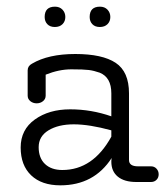

<svg xmlns="http://www.w3.org/2000/svg" viewBox="-20 -546 496 576"><path d="M167 -36Q259 -36 314 -136V-155Q248 -173 201.5 -173Q155 -173 125.5 -155Q96 -137 96 -104.5Q96 -72 115 -54Q134 -36 167 -36ZM433 -47Q443 -47 449.5 -40Q456 -33 456 -23Q456 -13 449.5 -6.5Q443 0 433 0H389Q353 0 333.5 -16Q314 -32 314 -61Q314 -66 315 -72Q262 10 161 10Q105 10 73.5 -20Q42 -50 42 -103.5Q42 -157 84.5 -187.5Q127 -218 190.5 -218Q254 -218 314 -197V-266Q314 -314 279 -328Q262 -334 246.5 -336Q231 -338 194 -338Q157 -338 117 -322V-259Q117 -249 109 -242.5Q101 -236 90 -236Q79 -236 71 -242.5Q63 -249 63 -259V-335Q63 -348 76 -355Q125 -384 206 -384Q287 -384 327 -357.5Q367 -331 367 -266V-66Q367 -47 394 -47ZM114 -495Q114 -526 145 -526Q159 -526 167.5 -517Q176 -508 176 -495Q176 -482 167.5 -473.5Q159 -465 144.5 -465Q130 -465 122 -473.5Q114 -482 114 -495ZM249 -495Q249 -526 280 -526Q294 -526 302.5 -517Q311 -508 311 -495Q311 -482 302.5 -473.5Q294 -465 279.5 -465Q265 -465 257 -473.5Q249 -482 249 -495Z"/></svg>

Font: Flamenco
Style: Regular
Weight: 400
Designer: Luciano Vergara
Foundry: Luciano Vergara
Version: Version 1.003